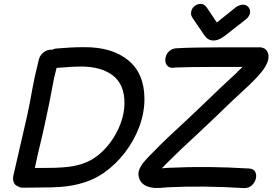

<svg xmlns="http://www.w3.org/2000/svg" viewBox="-20 -957 1392 981"><path d="M98 2 189 1Q251 1 290 -2Q420 -12 508 -72Q570 -115 617.5 -176.5Q665 -238 691.5 -309Q718 -380 718 -451Q718 -580 636.5 -648Q555 -716 413 -716Q369 -716 337.5 -714Q306 -712 266 -709Q257 -708 246 -703H242Q222 -704 203.5 -690Q185 -676 179 -655L174 -634Q155 -558 145 -501Q131 -421 119 -367L49 -63Q44 -42 50 -26Q56 -10 72 -5Q82 2 95 2H98ZM211 -99H158Q171 -162 192 -248L200 -282L218 -365Q233 -433 246 -505Q255 -558 269 -610L297 -612Q349 -617 395 -617Q497 -617 556.5 -571.5Q616 -526 616 -431Q616 -379 596 -325.5Q576 -272 541 -225.5Q506 -179 462 -150Q402 -109 303 -102Q270 -99 211 -99ZM1225 4Q1250 5 1266 -9.5Q1282 -24 1287 -43.5Q1292 -63 1284 -79Q1276 -95 1252 -96Q1043 -109 852 -100Q843 -100 829 -99Q814 -97 807 -97Q816 -107 833 -124L910 -199L995 -278L1090 -368L1170 -445L1254 -523Q1255 -524 1256.5 -525.5Q1258 -527 1261 -530L1271 -540Q1291 -559 1305 -576Q1328 -602 1339 -623Q1363 -668 1343 -698Q1335 -709 1324 -712Q1321 -713 1317 -714Q1316 -715 1314 -715H1095Q956 -715 875 -710Q850 -705 837.5 -688Q825 -671 824.5 -651.5Q824 -632 836.5 -619.5Q849 -607 875 -612Q945 -615 1073 -615H1219L1207 -603L1195 -592L1189 -585L1105 -507L1025 -430L932 -342L847 -263Q802 -221 767 -184Q737 -155 720 -135Q708 -121 702 -111Q686 -86 687 -65Q693 -4 767 3Q779 4 798.5 3Q818 2 826 1L835 0Q1020 -9 1225 4ZM1071 -750Q1093 -750 1119 -767Q1133 -776 1182 -816Q1197 -827 1211 -838Q1224 -849 1235 -857Q1246 -865 1252 -876Q1258 -887 1258 -896Q1258 -912 1247.5 -922.5Q1237 -933 1222 -933Q1204 -933 1185 -920Q1174 -912 1129 -875L1088 -842L1037 -918Q1024 -937 1006 -937Q985 -937 970.5 -923Q956 -909 956 -888Q956 -876 966 -862L1024 -777Q1042 -750 1071 -750Z"/></svg>

Font: Balsamiq Sans
Style: Italic
Weight: 400
Italic angle: -12°
Designer: Michael Angeles
Foundry: Balsamiq SRL
Version: Version 1.020; ttfautohint (v1.8.4.7-5d5b);gftools[0.9.26]